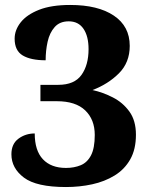

<svg xmlns="http://www.w3.org/2000/svg" viewBox="-20 -744 607 774"><path d="M246 10Q127 10 76.5 -28Q26 -66 26 -122Q26 -164 54.5 -185Q83 -206 120 -206Q120 -137 153 -102Q186 -67 246 -67Q279 -67 305.5 -78Q332 -89 347 -118Q362 -147 362 -200Q362 -262 323.5 -299Q285 -336 209 -336H143V-402H215Q280 -402 308.5 -442Q337 -482 337 -546Q337 -598 316.5 -628Q296 -658 257 -658Q221 -658 200.5 -635Q180 -612 172 -576Q164 -540 164 -501Q104 -501 71.5 -520.5Q39 -540 39 -588Q39 -623 63.5 -654Q88 -685 137.5 -704.5Q187 -724 263 -724Q375 -724 439 -681Q503 -638 503 -559Q503 -492 459.5 -448.5Q416 -405 353 -381Q394 -372 434.5 -351.5Q475 -331 501.5 -294.5Q528 -258 528 -201Q528 -142 505 -101.5Q482 -61 442 -36.5Q402 -12 351.5 -1Q301 10 246 10Z"/></svg>

Font: Noto Serif Sinhala ExtraBold
Style: Regular
Weight: 800
Designer: Jelle Bosma - Monotype Design Team
Foundry: Monotype Imaging Inc.
Version: Version 2.007; ttfautohint (v1.8.4.7-5d5b)